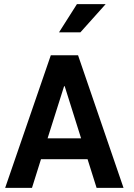

<svg xmlns="http://www.w3.org/2000/svg" viewBox="-20 -906 645 926"><path d="M445.8 0 402.3 -138.2H177.7L134.3 0H4.9L225.1 -639.6H356.4L575.7 0ZM289.1 -490.2 209.5 -238.8H371.1L292 -490.2ZM264.6 -750 351.1 -886.2H489.7L367.7 -750Z"/></svg>

Font: Yantramanav
Style: Bold
Weight: 700
Version: Version 1.001;PS 1.0;hotconv 1.0.72;makeotf.lib2.5.5900; ttf